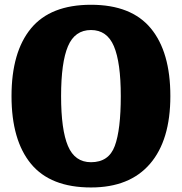

<svg xmlns="http://www.w3.org/2000/svg" viewBox="-20 -788 782 825"><path d="M29.5 -375Q29.5 -564.5 113.2 -666Q197 -767.5 371 -767.5Q544.5 -767.5 628.2 -666Q712 -564.5 712 -375Q712 -185.5 624.5 -84Q537 17.5 371 17.5Q197 17.5 113.2 -84Q29.5 -185.5 29.5 -375ZM242.5 -375Q242.5 -230.5 272 -160.8Q301.5 -91 371 -91Q447.5 -91 473.2 -160.8Q499 -230.5 499 -375Q499 -519.5 469.5 -589.2Q440 -659 371 -659Q301.5 -659 272 -589.2Q242.5 -519.5 242.5 -375Z"/></svg>

Font: Besley* Narrow Heavy
Style: Regular
Weight: 800
Width: 4
Designer: Owen Earl
Foundry: indestructible type*
Version: Version 3.000; ttfautohint (v1.8.3)